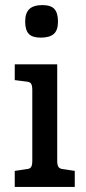

<svg xmlns="http://www.w3.org/2000/svg" viewBox="-20 -735 338 755"><path d="M79 -650Q79 -684 95.5 -699.5Q112 -715 147 -715Q180 -715 194 -699.5Q208 -684 208 -650Q208 -616 191.5 -601.5Q175 -587 140 -587Q107 -587 93 -602Q79 -617 79 -650ZM38 -63 85 -70Q98 -71 102.5 -78.5Q107 -86 107 -103V-381Q107 -398 102.5 -405.5Q98 -413 85 -414L38 -420V-482H205V-103Q205 -86 210 -78.5Q215 -71 228 -70L274 -63V0H38Z"/></svg>

Font: Enriqueta Medium
Style: Regular
Weight: 500
Designer: Viviana Monsalve, Gustavo Ibarra
Foundry: 72Puntos
Version: Version 2.000